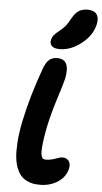

<svg xmlns="http://www.w3.org/2000/svg" viewBox="-68 -1149 615 1159"><g transform="rotate(5 240.0 -569.0)"><path d="M266.1 -856Q234.4 -856 220 -869.4Q205.6 -882.8 210 -905.8Q213.4 -922.4 223.4 -935.3Q233.4 -948.2 253.9 -963.9Q278.8 -983.4 293.2 -1001.7Q307.6 -1020 323.2 -1049.8Q341.3 -1082 363 -1095Q384.8 -1107.9 415 -1107.9Q453.1 -1107.9 469.2 -1086.9Q485.4 -1065.9 478 -1027.8Q463.9 -958.5 399.4 -907.2Q335 -856 266.1 -856ZM220.2 -29.8Q198.2 -29.8 179.9 -32.7Q161.6 -35.6 141.1 -45.4Q120.6 -55.2 106 -71Q91.3 -86.9 79.3 -115Q67.4 -143.1 63.2 -180.9Q59.1 -218.8 62.7 -274.2Q66.4 -329.6 80.1 -397.9Q112.3 -555.7 178.2 -735.8Q191.9 -770.5 210.4 -785.6Q229 -800.8 257.8 -800.8Q339.8 -800.8 315.9 -682.1Q310.5 -656.2 279.5 -559.6Q248.5 -462.9 231 -377.9Q220.7 -326.2 216.3 -289.6Q211.9 -252.9 211.9 -232.7Q211.9 -212.4 216.6 -201.2Q221.2 -189.9 226.8 -187Q232.4 -184.1 241.2 -184.1Q271 -184.1 299.3 -195.1Q327.6 -206.1 341.8 -206.1Q365.7 -206.1 378.9 -189.7Q392.1 -173.3 387.2 -147Q377 -93.3 329.6 -61.5Q282.2 -29.8 220.2 -29.8Z"/></g></svg>

Font: Shantell Sans Irregular Bouncy
Style: Bold Italic
Weight: 700
Italic angle: -11.31°
Designer: Stephen Nixon, Anya Danilova, Shantell Martin
Foundry: Arrow Type
Version: Version 1.006;[9816181b4]